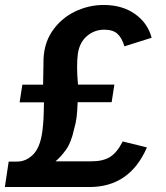

<svg xmlns="http://www.w3.org/2000/svg" viewBox="-38 -753 670 773"><path d="M-18.5 0 -3 -102.5H31Q66.5 -102.5 94.8 -130.2Q123 -158 132 -220.5Q135.5 -245.5 137 -272.2Q138.5 -299 139 -341H41L52 -412H135.5L137 -498.5Q136 -573 171 -625.5Q206 -678 262 -705.5Q318 -733 379.5 -733Q453.5 -733 505 -697Q556.5 -661 572.5 -601L463 -566.5Q452.5 -601 434.5 -617.2Q416.5 -633.5 381.5 -633.5Q342.5 -633.5 312.5 -608.2Q282.5 -583 275.5 -537Q269 -488.5 276 -412.5H422.5L411.5 -341.5H274.5Q273.5 -306.5 270.5 -282Q267.5 -257.5 260 -232Q248.5 -179 228 -150.5Q207.5 -122 185.5 -103.5H330Q377 -103.5 405.2 -121.2Q433.5 -139 456 -183.5L553.5 -159.5Q484.5 0 322 0Z"/></svg>

Font: Public Sans SemiBold
Style: Italic
Weight: 600
Italic angle: -8°
Designer: The Public Sans project authors (U.S. Web Design System). Libre Franklin designed by Pablo Impallari and Rodrigo Fuenzal
Version: Version 1.007; ttfautohint (v1.8.1) -l 8 -r 50 -G 200 -x 14 